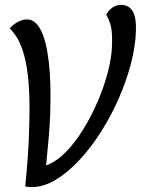

<svg xmlns="http://www.w3.org/2000/svg" viewBox="-20 -760 580 791"><path d="M109 11Q102 11 94.5 10Q87 9 84 8Q91 -65 95 -121Q99 -177 100 -229Q104 -342 98 -415.5Q92 -489 79 -534Q66 -579 50.5 -604Q35 -629 20 -643Q34 -659 53 -669.5Q72 -680 91 -680Q126 -680 148.5 -635.5Q171 -591 181 -505Q191 -419 187 -295Q185 -240 180 -185Q175 -130 170 -80H174Q215 -96 253.5 -136Q292 -176 325 -230.5Q358 -285 383.5 -344.5Q409 -404 424 -461.5Q439 -519 441 -564Q444 -625 436.5 -653Q429 -681 418 -699Q426 -717 443 -728.5Q460 -740 477 -740Q511 -740 526.5 -714Q542 -688 540 -631Q538 -569 519.5 -498Q501 -427 469.5 -355Q438 -283 396.5 -217.5Q355 -152 307 -100.5Q259 -49 209 -19Q159 11 109 11Z"/></svg>

Font: Sansita Swashed Light Light
Style: Regular
Weight: 300
Version: Version 1.003